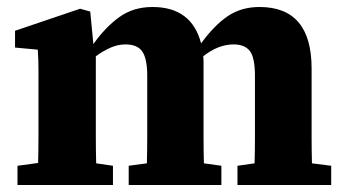

<svg xmlns="http://www.w3.org/2000/svg" viewBox="-20 -529 988 549"><path d="M30 0V-55L89 -63Q90 -100 90 -140Q90 -180 90 -213V-271Q90 -308 90 -332.5Q90 -357 88 -387L23 -393V-441L209 -504L238 -496L247 -403Q281 -451 321 -480Q361 -509 416 -509Q528 -509 555 -405Q593 -457 631.5 -483Q670 -509 722 -509Q871 -509 871 -333V-213Q871 -179 871 -139Q871 -99 872 -62L927 -55V0H659V-55L708 -62Q709 -99 709 -139Q709 -179 709 -213V-312Q709 -364 694.5 -383Q680 -402 648 -402Q604 -402 561 -368Q562 -361 562 -352.5Q562 -344 562 -336V-213Q562 -179 562 -139Q562 -99 563 -62L613 -55V0H348V-55L400 -62Q401 -99 401 -139.5Q401 -180 401 -214V-312Q401 -361 387 -381.5Q373 -402 339 -402Q317 -402 295.5 -392.5Q274 -383 254 -368V-213Q254 -180 254 -139.5Q254 -99 255 -62L303 -55V0Z"/></svg>

Font: Source Serif 4 SmText
Style: Bold
Weight: 700
Designer: Frank Grießhammer
Foundry: Adobe
Version: Version 4.005;hotconv 1.1.0;makeotfexe 2.6.0